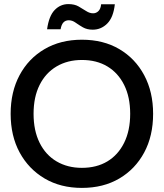

<svg xmlns="http://www.w3.org/2000/svg" viewBox="-20 -906 800 938"><path d="M380 12Q276 12 198 -34Q120 -80 76 -161Q32 -242 32 -350Q32 -457 75.5 -538.5Q119 -620 197.5 -666Q276 -712 380 -712Q485 -712 563 -666Q641 -620 684.5 -538.5Q728 -457 728 -350Q728 -242 684.5 -161Q641 -80 563 -34Q485 12 380 12ZM380 -86Q452 -86 504.5 -117.5Q557 -149 586.5 -208.5Q616 -268 616 -350Q616 -432 586.5 -491Q557 -550 504.5 -581.5Q452 -613 380 -613Q310 -613 256.5 -581.5Q203 -550 173.5 -491Q144 -432 144 -350Q144 -268 173.5 -208.5Q203 -149 256.5 -117.5Q310 -86 380 -86ZM433 -761Q405 -761 385 -772.5Q365 -784 349 -795.5Q333 -807 316 -807Q300 -807 290 -796.5Q280 -786 276 -763H210Q219 -828 247 -857Q275 -886 314 -886Q344 -886 364 -874.5Q384 -863 401 -852Q418 -841 435 -841Q450 -841 461 -852Q472 -863 474 -885H541Q534 -821 504 -791Q474 -761 433 -761Z"/></svg>

Font: Host Grotesk Light Medium
Style: Regular
Weight: 500
Version: Version 1.003